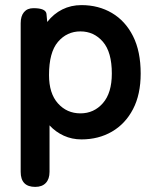

<svg xmlns="http://www.w3.org/2000/svg" viewBox="-20 -535 607 752"><path d="M118 197Q61 197 61 138V-444Q61 -472 74 -487.5Q87 -503 111 -503Q159 -503 162 -481L165 -449Q190 -481 224 -498Q258 -515 299 -515Q366 -515 418.5 -484Q471 -453 501 -393.5Q531 -334 531 -247Q531 -165 501 -107.5Q471 -50 418.5 -19.5Q366 11 299 11Q262 11 230 -3.5Q198 -18 174 -44V138Q174 166 159.5 181.5Q145 197 118 197ZM295 -91Q348 -91 383 -131Q418 -171 418 -247Q418 -331 383 -371.5Q348 -412 295 -412Q242 -412 207 -371Q172 -330 172 -241Q172 -169 207 -130Q242 -91 295 -91Z"/></svg>

Font: Zen Maru Gothic
Style: Bold
Weight: 700
Designer: Yoshimichi Ohira
Foundry: Positype
Version: Version 1.001